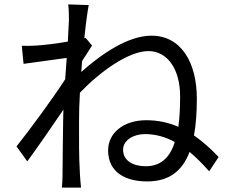

<svg xmlns="http://www.w3.org/2000/svg" viewBox="-20 -814 1040 872"><path d="M293 -720 288 -625C236 -616 177 -609 144 -607C120 -606 101 -605 79 -606L87 -524L283 -551L276 -454C226 -375 111 -219 55 -149L104 -81C153 -148 219 -244 268 -316L267 -277C265 -168 265 -117 264 -21C264 -5 263 24 261 38H348C346 20 344 -5 343 -23C338 -112 339 -173 339 -264C339 -303 340 -347 343 -393C432 -486 562 -582 654 -582C739 -582 798 -502 798 -377C798 -327 796 -280 790 -238C744 -258 696 -268 644 -268C542 -268 471 -211 471 -131C471 -30 552 10 648 10C749 10 808 -38 841 -124C871 -99 900 -70 930 -36L973 -101C935 -141 898 -173 861 -199C870 -247 874 -304 874 -366C874 -531 802 -652 668 -652C558 -652 434 -563 349 -487L353 -537L398 -607L369 -642L363 -640C370 -710 378 -766 383 -791L290 -794C293 -769 293 -742 293 -720ZM774 -169C753 -102 713 -59 642 -59C586 -59 539 -83 539 -134C539 -177 586 -205 638 -205C687 -205 732 -192 774 -169Z"/></svg>

Font: ChiuKong Gothic CL
Style: Regular
Weight: 400
Designer: Ryoko NISHIZUKA 西塚涼子 (kana, bopomofo & ideographs); Paul D. Hunt (Latin, Greek & Cyrillic); Sandoll Communications 산돌커뮤니
Foundry: Adobe
Version: Version 1.300